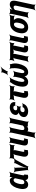

<svg xmlns="http://www.w3.org/2000/svg" viewBox="2302 -3152 1079 5722"><g transform="rotate(-90 2841.0 -290.5)"><path d="M493 -107 494 -104 492 -106C473 -109 476 -140 483 -171L549 -478C554 -502 572 -539 584 -552V-554C569 -542 530 -528 507 -528H469C456 -528 436 -537 431 -545L428 -542C431 -535 431 -510 426 -497C421 -482 414 -458 414 -446L419 -447C418 -457 413 -475 407 -486C391 -516 367 -538 321 -538C292 -538 264 -531 240 -518C162 -475 109 -382 83 -260L81 -250C73 -212 68 -177 69 -145C71 -59 109 10 202 10C251 10 288 -14 317 -48C327 -59 340 -77 343 -87H339C336 -77 338 -58 342 -47C353 -11 381 10 430 10C449 10 464 8 479 2C483 1 489 2 492 4L495 0C493 -1 491 -8 492 -13L503 -102C503 -105 506 -108 507 -110L505 -112C504 -111 502 -107 500 -107ZM386 -360 345 -171 342 -153C342 -153 341 -149 342 -149C342 -149 343 -153 343 -153C342 -153 340 -149 340 -149C321 -121 299 -104 266 -104C207 -104 205 -172 222 -250L224 -260C242 -341 276 -424 337 -424C366 -424 380 -408 387 -384C388 -382 391 -373 392 -374V-378C391 -377 387 -363 386 -360Z M708 -260 702 -370C701 -381 708 -404 715 -411L713 -414C706 -406 683 -398 672 -398H641C612 -398 575 -412 561 -425L558 -422C572 -410 591 -375 594 -348L634 -22C636 -12 631 9 624 16L625 18C631 12 653 4 664 4H711C722 4 740 12 744 18L747 16C744 9 748 -12 754 -22L933 -348C948 -375 981 -410 1001 -422V-425C981 -412 937 -398 908 -398H878C867 -398 847 -406 844 -414L840 -411C843 -404 841 -381 836 -370L781 -260C739 -175 699 -60 685 7H689C703 -60 714 -175 708 -260Z M1202 -105C1176 -105 1173 -125 1181 -160L1225 -365C1230 -389 1227 -429 1217 -441L1215 -439C1221 -426 1250 -415 1269 -415H1327C1346 -415 1372 -401 1379 -389L1382 -391C1376 -404 1373 -441 1378 -465L1380 -478C1385 -502 1404 -539 1416 -552L1415 -554C1401 -542 1369 -528 1349 -528H1038C1018 -528 992 -542 984 -554L981 -552C987 -539 990 -502 985 -478L983 -465C978 -441 959 -404 947 -391L948 -389C961 -401 993 -415 1012 -415H1061C1080 -415 1114 -426 1126 -439L1124 -441C1108 -429 1089 -389 1084 -365L1040 -162C1016 -52 1049 10 1142 10C1170 10 1191 5 1212 -1C1218 -3 1228 -1 1232 1L1233 -2C1231 -5 1229 -14 1230 -21L1238 -104C1239 -109 1243 -115 1244 -117L1243 -120C1233 -107 1220 -105 1202 -105Z M1476 5C1502 5 1524 2 1544 -3C1548 -5 1556 -3 1558 0L1560 -3C1559 -6 1557 -15 1558 -20L1577 -105C1578 -110 1582 -115 1585 -118L1582 -120C1580 -118 1575 -113 1571 -113L1565 -112L1547 -110C1518 -110 1509 -125 1518 -165L1585 -478C1590 -502 1609 -539 1622 -552L1620 -554C1605 -542 1567 -528 1545 -528H1506C1484 -528 1451 -542 1442 -554L1440 -552C1446 -539 1449 -502 1444 -478L1373 -150C1351 -47 1384 5 1476 5Z M1941 -17C1939 -9 1932 3 1927 7L1930 10C1935 5 1946 0 1954 0H2016C2039 0 2071 14 2081 26L2084 24C2078 11 2075 -26 2080 -50L2172 -478C2177 -502 2196 -539 2208 -552L2207 -554C2192 -542 2155 -528 2132 -528H2094C2071 -528 2039 -542 2030 -554L2028 -552C2034 -539 2036 -502 2031 -478L1965 -169C1964 -166 1962 -152 1964 -151L1966 -154C1964 -155 1957 -147 1955 -144C1936 -119 1909 -104 1875 -104C1821 -104 1819 -152 1835 -226L1889 -478C1894 -502 1913 -539 1925 -552L1924 -554C1909 -542 1872 -528 1849 -528H1811C1788 -528 1756 -542 1747 -554L1745 -552C1751 -539 1753 -502 1748 -478L1612 153C1607 177 1589 214 1577 227V229C1592 217 1630 203 1653 203H1691C1714 203 1745 217 1754 229L1757 227C1751 214 1748 177 1753 153L1786 2C1788 -5 1789 -17 1787 -22L1783 -20C1784 -15 1790 -9 1794 -6C1808 5 1827 10 1849 10C1882 10 1909 -2 1932 -22C1938 -28 1948 -37 1952 -44L1949 -45C1945 -39 1942 -26 1941 -17Z M2421 -96C2385 -96 2351 -114 2361 -160C2372 -210 2408 -223 2449 -223H2484C2500 -223 2524 -210 2530 -199L2533 -202C2527 -213 2524 -247 2529 -269L2530 -272C2535 -293 2552 -327 2562 -338L2561 -341C2551 -330 2522 -317 2506 -317H2471C2436 -317 2408 -332 2417 -373C2419 -380 2420 -387 2424 -394C2438 -419 2465 -431 2494 -431C2520 -431 2548 -422 2551 -395C2552 -389 2550 -372 2548 -367L2551 -366C2554 -370 2561 -376 2566 -376H2647C2652 -376 2659 -371 2660 -368L2663 -371C2661 -375 2658 -382 2659 -388C2662 -409 2660 -427 2656 -444C2639 -503 2585 -538 2506 -538C2477 -538 2451 -535 2425 -528C2360 -511 2297 -471 2278 -384C2268 -337 2291 -304 2323 -284C2332 -277 2350 -270 2360 -269L2361 -273C2351 -274 2331 -268 2318 -262C2270 -242 2230 -207 2217 -149C2212 -124 2211 -101 2218 -82C2238 -21 2302 10 2387 10C2438 10 2488 -6 2526 -30C2557 -50 2588 -81 2605 -126C2610 -142 2627 -162 2637 -170L2635 -173C2625 -165 2605 -156 2592 -156H2512C2510 -156 2510 -158 2509 -159L2507 -157C2508 -156 2508 -153 2508 -151C2494 -111 2457 -96 2421 -96Z M2956 -105C2930 -105 2927 -125 2935 -160L2979 -365C2984 -389 2981 -429 2971 -441L2969 -439C2975 -426 3004 -415 3023 -415H3081C3100 -415 3126 -401 3133 -389L3136 -391C3130 -404 3127 -441 3132 -465L3134 -478C3139 -502 3158 -539 3170 -552L3169 -554C3155 -542 3123 -528 3103 -528H2792C2772 -528 2746 -542 2738 -554L2735 -552C2741 -539 2744 -502 2739 -478L2737 -465C2732 -441 2713 -404 2701 -391L2702 -389C2715 -401 2747 -415 2766 -415H2815C2834 -415 2868 -426 2880 -439L2878 -441C2862 -429 2843 -389 2838 -365L2794 -162C2770 -52 2803 10 2896 10C2924 10 2945 5 2966 -1C2972 -3 2982 -1 2986 1L2987 -2C2985 -5 2983 -14 2984 -21L2992 -104C2993 -109 2997 -115 2998 -117L2997 -120C2987 -107 2974 -105 2956 -105Z M3135 -276C3100 -115 3119 10 3264 10C3323 10 3371 -21 3406 -64C3418 -78 3431 -102 3434 -114H3430C3427 -102 3430 -78 3436 -64C3452 -20 3487 10 3547 10C3583 10 3615 3 3642 -13C3724 -57 3773 -152 3800 -276C3820 -368 3813 -444 3791 -503C3789 -512 3789 -533 3794 -539L3790 -541C3786 -535 3767 -528 3759 -528H3700C3681 -528 3658 -539 3648 -549L3645 -546C3654 -536 3666 -510 3668 -489C3674 -426 3675 -357 3659 -276C3644 -207 3614 -104 3563 -104C3515 -104 3519 -172 3534 -240L3560 -362C3565 -386 3584 -423 3596 -436L3595 -438C3580 -426 3542 -412 3519 -412H3473C3450 -412 3419 -426 3410 -438L3407 -436C3413 -423 3416 -386 3411 -362L3385 -240C3370 -172 3344 -104 3296 -104C3285 -104 3278 -109 3273 -119C3255 -151 3262 -211 3276 -276C3296 -357 3324 -426 3358 -489C3370 -510 3392 -536 3405 -546L3404 -549C3390 -539 3361 -528 3341 -528H3283C3275 -528 3259 -535 3258 -542L3254 -540C3256 -533 3248 -511 3241 -503C3194 -443 3155 -370 3135 -276ZM3541 -739 3504 -651C3494 -630 3471 -601 3456 -591L3457 -588C3472 -598 3505 -610 3527 -610H3537C3549 -610 3571 -602 3573 -595L3577 -597C3575 -604 3582 -628 3588 -639L3639 -721C3658 -754 3696 -792 3718 -806L3717 -810C3693 -795 3645 -779 3613 -779H3591C3576 -779 3553 -790 3548 -800L3544 -798C3550 -788 3548 -756 3541 -739Z M4249 9C4275 9 4297 6 4317 0C4321 -2 4329 0 4331 3L4333 0C4332 -3 4331 -12 4332 -17L4351 -105C4352 -108 4354 -111 4355 -113L4354 -115C4353 -114 4350 -110 4348 -110C4340 -108 4330 -107 4320 -107C4290 -107 4282 -122 4291 -162L4338 -379C4342 -399 4341 -433 4332 -444L4328 -441C4335 -430 4359 -421 4376 -421C4392 -421 4414 -409 4421 -398L4424 -401C4418 -412 4415 -443 4420 -464L4423 -478C4428 -502 4446 -539 4458 -552V-554C4444 -542 4409 -528 4388 -528H3967C3946 -528 3918 -542 3910 -554L3907 -552C3913 -539 3916 -502 3911 -478L3908 -464C3904 -444 3887 -412 3877 -401L3879 -398C3890 -409 3918 -421 3934 -421C3950 -421 3980 -430 3991 -441L3989 -444C3976 -433 3959 -398 3955 -378L3884 -50C3879 -26 3860 11 3848 24V26C3863 14 3901 0 3924 0H3962C3985 0 4017 14 4026 26L4028 24C4022 11 4020 -26 4025 -50L4094 -371C4099 -395 4097 -435 4087 -447L4084 -445C4091 -432 4121 -421 4141 -421H4169C4189 -421 4224 -432 4237 -445L4236 -447C4220 -435 4200 -395 4195 -371L4147 -147C4125 -44 4157 9 4249 9Z M4530 5C4556 5 4578 2 4598 -3C4602 -5 4610 -3 4612 0L4614 -3C4613 -6 4611 -15 4612 -20L4631 -105C4632 -110 4636 -115 4639 -118L4636 -120C4634 -118 4629 -113 4625 -113L4619 -112L4601 -110C4572 -110 4563 -125 4572 -165L4639 -478C4644 -502 4663 -539 4676 -552L4674 -554C4659 -542 4621 -528 4599 -528H4560C4538 -528 4505 -542 4496 -554L4494 -552C4500 -539 4503 -502 4498 -478L4427 -150C4405 -47 4438 5 4530 5Z M5233 -464 5236 -478C5241 -502 5260 -539 5272 -552L5271 -554C5257 -542 5221 -528 5200 -528H4997C4962 -528 4930 -522 4900 -509C4815 -472 4748 -390 4722 -269L4720 -259C4712 -220 4709 -185 4712 -152C4720 -58 4774 10 4886 10C4921 10 4952 4 4982 -9C5063 -45 5131 -123 5156 -239L5158 -249C5162 -266 5163 -282 5162 -297C5159 -337 5144 -371 5123 -398C5115 -407 5103 -420 5095 -424L5092 -420C5099 -416 5115 -414 5128 -414H5174C5196 -414 5226 -400 5235 -388L5237 -390C5231 -403 5228 -440 5233 -464ZM4977 -414C5035 -414 5038 -346 5021 -269L5019 -259C5002 -180 4969 -104 4909 -104C4846 -104 4843 -175 4861 -259L4863 -269C4880 -349 4917 -414 4977 -414Z M5489 -424C5530 -424 5543 -394 5531 -338L5425 153C5420 177 5401 214 5389 227L5390 229C5405 217 5442 203 5465 203H5504C5527 203 5558 217 5567 229L5569 227C5563 214 5561 177 5566 153L5672 -338C5699 -463 5673 -538 5567 -538C5517 -538 5474 -515 5440 -484C5428 -473 5411 -456 5405 -445L5409 -443C5415 -454 5422 -474 5424 -489L5425 -496C5426 -510 5438 -535 5447 -543L5446 -546C5436 -537 5411 -528 5397 -528H5351C5328 -528 5295 -542 5286 -554L5283 -552C5289 -539 5292 -502 5287 -478L5195 -50C5190 -26 5171 11 5159 24L5160 26C5175 14 5212 0 5235 0H5274C5297 0 5328 14 5337 26L5340 24C5334 11 5331 -26 5336 -50L5403 -362C5404 -366 5407 -383 5404 -385L5402 -382C5404 -380 5411 -387 5414 -390C5433 -410 5459 -424 5489 -424Z"/></g></svg>

Font: Asimov
Style: EdgeExtremeIt
Weight: 500
Designer: Google
Version: Version 2.000980: 2014